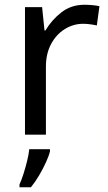

<svg xmlns="http://www.w3.org/2000/svg" viewBox="-20 -566 453 807"><path d="M335 -546Q350 -546 367.5 -544.5Q385 -543 398 -540L387 -459Q374 -462 358.5 -464Q343 -466 329 -466Q288 -466 252 -443.5Q216 -421 194.5 -380.5Q173 -340 173 -286V0H85V-536H157L167 -438H171Q197 -482 238 -514Q279 -546 335 -546ZM190 70Q186 88 173.5 115.5Q161 143 144.5 171Q128 199 110 221H62V209Q70 192 78.5 165.5Q87 139 94 110.5Q101 82 103 61H190Z"/></svg>

Font: Noto Sans Deseret
Style: Regular
Weight: 400
Designer: Monotype Design Team
Foundry: Monotype Imaging Inc.
Version: Version 2.001; ttfautohint (v1.8.4.7-5d5b)